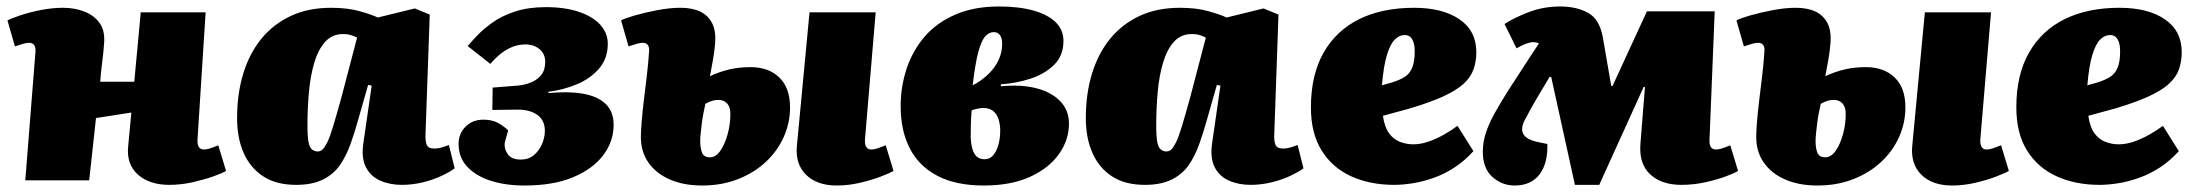

<svg xmlns="http://www.w3.org/2000/svg" viewBox="-20 -556 6776 592"><path d="M385 -209 276 -192 255 0H58L89 -392Q91 -408 86 -416Q81 -424 70 -424Q62 -424 51.5 -421Q41 -418 26 -413L3 -493Q14 -499 42 -508.5Q70 -518 105.5 -525Q141 -532 174 -532Q211 -532 241 -520Q271 -508 287.5 -484.5Q304 -461 301 -423Q299 -393 295 -363.5Q291 -334 289 -304H394L414 -518H614L589 -126Q588 -111 593 -103Q598 -95 609 -95Q617 -95 628 -98.5Q639 -102 653 -108L677 -29Q666 -22 637.5 -12Q609 -2 573.5 6Q538 14 502 14Q441 14 405.5 -17.5Q370 -49 375 -103Z M1292 -142Q1291 -122 1295.5 -110Q1300 -98 1319 -98Q1331 -98 1344 -102Q1357 -106 1364 -109L1382 -37Q1369 -27 1343 -14.5Q1317 -2 1284.5 6Q1252 14 1219 14Q1182 14 1152.5 1Q1123 -12 1108.5 -40Q1094 -68 1100 -112L1126 -292L1115 -294L1085 -189Q1074 -149 1061 -112.5Q1048 -76 1028.5 -47.5Q1009 -19 976 -2.5Q943 14 893 14Q832 14 792 -12Q752 -38 731.5 -84Q711 -130 711 -192Q711 -267 730 -329Q749 -391 785.5 -436Q822 -481 876 -506.5Q930 -532 1001 -532Q1052 -532 1089 -521.5Q1126 -511 1145 -502L1259 -530L1305 -511ZM959 -89Q968 -89 974.5 -95Q981 -101 989 -117Q997 -133 1007 -166Q1017 -199 1032 -253L1081 -440Q1076 -443 1064.5 -447Q1053 -451 1038 -451Q1004 -451 982.5 -427Q961 -403 949 -362.5Q937 -322 932.5 -271.5Q928 -221 928 -168Q928 -134 931.5 -117Q935 -100 943 -94.5Q951 -89 959 -89Z M1597 16Q1539 16 1493.5 1.5Q1448 -13 1421 -41.5Q1394 -70 1394 -112Q1394 -144 1415.5 -165.5Q1437 -187 1470 -187Q1496 -187 1513.5 -178Q1531 -169 1547 -154L1537 -119Q1533 -100 1544.5 -82Q1556 -64 1586 -64Q1610 -64 1626.5 -78Q1643 -92 1651.5 -112.5Q1660 -133 1660 -153Q1660 -169 1654 -181.5Q1648 -194 1636.5 -202Q1625 -210 1610 -214Q1595 -218 1578 -218L1498 -217L1499 -286L1576 -292Q1598 -294 1617.5 -302Q1637 -310 1649 -325Q1661 -340 1661 -365Q1661 -390 1643.5 -404.5Q1626 -419 1600 -419Q1580 -419 1561.5 -412Q1543 -405 1526 -392Q1509 -379 1492 -359L1422 -414Q1432 -426 1451 -446Q1470 -466 1498.5 -486.5Q1527 -507 1568 -520.5Q1609 -534 1663 -534Q1722 -534 1765 -519.5Q1808 -505 1831 -479.5Q1854 -454 1854 -421Q1854 -376 1827.5 -345Q1801 -314 1759.5 -296.5Q1718 -279 1671 -273V-269Q1733 -275 1778 -267Q1823 -259 1847.5 -235.5Q1872 -212 1872 -171Q1872 -120 1840 -77.5Q1808 -35 1747 -9.5Q1686 16 1597 16Z M2145 16Q2088 16 2045.5 -2.5Q2003 -21 1979.5 -54.5Q1956 -88 1956 -134Q1956 -151 1958.5 -181.5Q1961 -212 1965.5 -249Q1970 -286 1974.5 -323.5Q1979 -361 1981 -394Q1983 -409 1978 -416.5Q1973 -424 1962 -424Q1954 -424 1943.5 -421Q1933 -418 1918 -413L1895 -493Q1905 -499 1936 -508Q1967 -517 2006 -524.5Q2045 -532 2078 -532Q2115 -532 2139.5 -520Q2164 -508 2176 -484Q2188 -460 2185 -423Q2183 -398 2178.5 -372.5Q2174 -347 2169 -321Q2199 -335 2229 -342Q2259 -349 2294 -349Q2350 -349 2383 -317Q2416 -285 2416 -225Q2416 -177 2396.5 -133.5Q2377 -90 2341 -56.5Q2305 -23 2255 -3.5Q2205 16 2145 16ZM2169 -71Q2187 -71 2201 -91Q2215 -111 2223.5 -142Q2232 -173 2232 -205Q2232 -226 2222 -237Q2212 -248 2195 -248Q2186 -248 2177 -245.5Q2168 -243 2155 -236Q2152 -223 2149 -207.5Q2146 -192 2144 -176Q2142 -160 2140.5 -145.5Q2139 -131 2139 -121Q2139 -100 2144.5 -85.5Q2150 -71 2169 -71ZM2560 16Q2499 16 2465.5 -17Q2432 -50 2437 -105L2476 -518H2680L2647 -126Q2646 -111 2651 -103Q2656 -95 2666 -95Q2675 -95 2685.5 -98.5Q2696 -102 2711 -108L2735 -29Q2723 -22 2695.5 -11.5Q2668 -1 2632 7.5Q2596 16 2560 16Z M3013 16Q2929 16 2872 -13Q2815 -42 2786 -97Q2757 -152 2757 -229Q2757 -289 2775.5 -344.5Q2794 -400 2831 -443Q2868 -486 2925.5 -511Q2983 -536 3060 -536Q3122 -536 3166.5 -523.5Q3211 -511 3235 -487.5Q3259 -464 3259 -430Q3259 -384 3229.5 -355.5Q3200 -327 3156 -313Q3112 -299 3066 -296V-290Q3128 -296 3175 -284Q3222 -272 3249 -244Q3276 -216 3276 -175Q3276 -125 3245.5 -81.5Q3215 -38 3156.5 -11Q3098 16 3013 16ZM3016 -65Q3032 -65 3042.5 -77.5Q3053 -90 3058.5 -110Q3064 -130 3064 -154Q3064 -172 3059 -188Q3054 -204 3042.5 -213.5Q3031 -223 3011 -223Q3004 -223 2994.5 -221Q2985 -219 2976 -216Q2974 -193 2973.5 -172.5Q2973 -152 2973 -133Q2974 -111 2978.5 -96Q2983 -81 2992 -73Q3001 -65 3016 -65ZM2979 -293 2992 -300Q3013 -313 3030.5 -330.5Q3048 -348 3059 -371Q3070 -394 3070 -422Q3070 -439 3063 -448Q3056 -457 3044 -457Q3030 -457 3018 -444Q3006 -431 2996.5 -396Q2987 -361 2979 -293Z M3909 -142Q3908 -122 3912.5 -110Q3917 -98 3936 -98Q3948 -98 3961 -102Q3974 -106 3981 -109L3999 -37Q3986 -27 3960 -14.5Q3934 -2 3901.5 6Q3869 14 3836 14Q3799 14 3769.5 1Q3740 -12 3725.5 -40Q3711 -68 3717 -112L3743 -292L3732 -294L3702 -189Q3691 -149 3678 -112.5Q3665 -76 3645.5 -47.5Q3626 -19 3593 -2.5Q3560 14 3510 14Q3449 14 3409 -12Q3369 -38 3348.5 -84Q3328 -130 3328 -192Q3328 -267 3347 -329Q3366 -391 3402.5 -436Q3439 -481 3493 -506.5Q3547 -532 3618 -532Q3669 -532 3706 -521.5Q3743 -511 3762 -502L3876 -530L3922 -511ZM3576 -89Q3585 -89 3591.5 -95Q3598 -101 3606 -117Q3614 -133 3624 -166Q3634 -199 3649 -253L3698 -440Q3693 -443 3681.5 -447Q3670 -451 3655 -451Q3621 -451 3599.5 -427Q3578 -403 3566 -362.5Q3554 -322 3549.5 -271.5Q3545 -221 3545 -168Q3545 -134 3548.5 -117Q3552 -100 3560 -94.5Q3568 -89 3576 -89Z M4340 -532Q4428 -532 4480 -496.5Q4532 -461 4532 -395Q4532 -367 4523.5 -342.5Q4515 -318 4492.5 -297.5Q4470 -277 4429.5 -258.5Q4389 -240 4325 -221L4244 -199Q4249 -164 4263 -145Q4277 -126 4297 -118.5Q4317 -111 4337 -111Q4360 -111 4383.5 -119Q4407 -127 4430.5 -140Q4454 -153 4474 -168L4523 -90Q4497 -61 4466 -40.5Q4435 -20 4401.5 -8Q4368 4 4336.5 9Q4305 14 4279 14Q4204 14 4146 -12.5Q4088 -39 4055 -92Q4022 -145 4022 -225Q4022 -325 4061 -393.5Q4100 -462 4171 -497Q4242 -532 4340 -532ZM4342 -397Q4342 -417 4337.5 -428Q4333 -439 4326.5 -443.5Q4320 -448 4311 -448Q4294 -448 4280 -433.5Q4266 -419 4256 -385.5Q4246 -352 4241 -293L4273 -302Q4295 -309 4310.5 -318.5Q4326 -328 4334 -346.5Q4342 -365 4342 -397Z M4911 14H4836L4763 -318L4758 -319Q4748 -302 4738 -285.5Q4728 -269 4718.5 -253Q4709 -237 4700 -220.5Q4691 -204 4683 -189Q4668 -162 4676 -144.5Q4684 -127 4718 -119L4751 -112Q4753 -53 4727 -18.5Q4701 16 4650 16Q4611 16 4581.5 -10.5Q4552 -37 4552 -88Q4552 -117 4561 -145Q4570 -173 4587.5 -205Q4605 -237 4631 -278Q4643 -296 4654.5 -314Q4666 -332 4677.5 -349.5Q4689 -367 4700.5 -385Q4712 -403 4725 -422Q4721 -424 4717 -425Q4713 -426 4707 -426Q4699 -426 4686 -421.5Q4673 -417 4656 -407L4619 -482Q4646 -500 4692 -518Q4738 -536 4791 -536Q4841 -536 4876.5 -516.5Q4912 -497 4922 -441L4948 -291H4952L5058 -521H5267L5251 -126Q5250 -111 5255 -103Q5260 -95 5271 -95Q5279 -95 5290 -98.5Q5301 -102 5315 -108L5339 -29Q5328 -22 5301 -12Q5274 -2 5238 6Q5202 14 5164 14Q5103 14 5068 -18.5Q5033 -51 5038 -113L5052 -288H5048Z M5584 16Q5527 16 5484.5 -2.5Q5442 -21 5418.5 -54.5Q5395 -88 5395 -134Q5395 -151 5397.5 -181.5Q5400 -212 5404.5 -249Q5409 -286 5413.5 -323.5Q5418 -361 5420 -394Q5422 -409 5417 -416.5Q5412 -424 5401 -424Q5393 -424 5382.5 -421Q5372 -418 5357 -413L5334 -493Q5344 -499 5375 -508Q5406 -517 5445 -524.5Q5484 -532 5517 -532Q5554 -532 5578.5 -520Q5603 -508 5615 -484Q5627 -460 5624 -423Q5622 -398 5617.5 -372.5Q5613 -347 5608 -321Q5638 -335 5668 -342Q5698 -349 5733 -349Q5789 -349 5822 -317Q5855 -285 5855 -225Q5855 -177 5835.5 -133.5Q5816 -90 5780 -56.5Q5744 -23 5694 -3.5Q5644 16 5584 16ZM5608 -71Q5626 -71 5640 -91Q5654 -111 5662.5 -142Q5671 -173 5671 -205Q5671 -226 5661 -237Q5651 -248 5634 -248Q5625 -248 5616 -245.5Q5607 -243 5594 -236Q5591 -223 5588 -207.5Q5585 -192 5583 -176Q5581 -160 5579.5 -145.5Q5578 -131 5578 -121Q5578 -100 5583.5 -85.5Q5589 -71 5608 -71ZM5999 16Q5938 16 5904.5 -17Q5871 -50 5876 -105L5915 -518H6119L6086 -126Q6085 -111 6090 -103Q6095 -95 6105 -95Q6114 -95 6124.5 -98.5Q6135 -102 6150 -108L6174 -29Q6162 -22 6134.5 -11.5Q6107 -1 6071 7.5Q6035 16 5999 16Z M6515 -532Q6603 -532 6655 -496.5Q6707 -461 6707 -395Q6707 -367 6698.5 -342.5Q6690 -318 6667.5 -297.5Q6645 -277 6604.5 -258.5Q6564 -240 6500 -221L6419 -199Q6424 -164 6438 -145Q6452 -126 6472 -118.5Q6492 -111 6512 -111Q6535 -111 6558.5 -119Q6582 -127 6605.5 -140Q6629 -153 6649 -168L6698 -90Q6672 -61 6641 -40.5Q6610 -20 6576.5 -8Q6543 4 6511.5 9Q6480 14 6454 14Q6379 14 6321 -12.5Q6263 -39 6230 -92Q6197 -145 6197 -225Q6197 -325 6236 -393.5Q6275 -462 6346 -497Q6417 -532 6515 -532ZM6517 -397Q6517 -417 6512.5 -428Q6508 -439 6501.5 -443.5Q6495 -448 6486 -448Q6469 -448 6455 -433.5Q6441 -419 6431 -385.5Q6421 -352 6416 -293L6448 -302Q6470 -309 6485.5 -318.5Q6501 -328 6509 -346.5Q6517 -365 6517 -397Z"/></svg>

Font: Literata 18pt Black
Style: Italic
Weight: 900
Italic angle: -2°
Designer: Latin by Veronika Burian and Jose Scaglione. Greek by Irene Vlachou. Cyrillic by Vera Evstafieva
Foundry: TypeTogether
Version: Version 3.103;gftools[0.9.29]